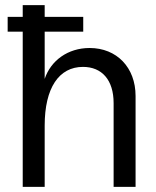

<svg xmlns="http://www.w3.org/2000/svg" viewBox="-20 -732 612 752"><path d="M69 0H155V-240C155 -388 211 -470 305 -470C379 -470 425 -419 425 -328V0H511V-356C511 -468 437 -544 331 -544C246 -544 179 -495 155 -423V-608H306V-666H155V-712H69V-666H10V-608H69Z"/></svg>

Font: Ronzino
Style: Regular
Weight: 400
Designer: Nunzio Mazzaferro
Foundry: Collletttivo
Version: Version 1.000;Glyphs 3.3 (3337)